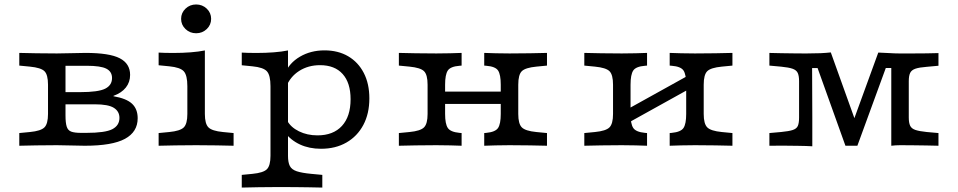

<svg xmlns="http://www.w3.org/2000/svg" viewBox="-20 -649 4265 855"><path d="M232.8 -2.4Q180.2 -2.4 141.5 -1.6Q102.8 -0.8 65.9 0V-56.5L113.3 -61.1Q162.1 -65.8 177.9 -81.8Q193.8 -97.7 193.8 -141.5V-271.9Q193.8 -316.4 177.9 -332Q162.1 -347.6 113.3 -352.3L65.9 -356.9V-413.4Q102.8 -412.6 141.5 -411.8Q180.2 -411 232.8 -411H233.5Q269.2 -411 299.4 -412.2Q329.7 -413.4 360.6 -413.4Q467.4 -413.4 513.4 -389.5Q559.4 -365.7 559.4 -315.4Q559.4 -283.2 540.4 -259.2Q521.4 -235.2 485.2 -222.1V-220.5Q542.9 -210.6 568 -187.1Q593.1 -163.5 593.1 -122.6Q593.1 -61.4 536.4 -30.7Q479.8 0 357.4 0Q326.3 0 296.8 -1.2Q267.2 -2.4 233.5 -2.4ZM271.7 -134.5Q271.7 -102.2 277 -85.4Q282.2 -68.5 297.1 -62.9Q312.1 -57.3 341.1 -57.3H363.9Q448.3 -57.3 480.1 -73.7Q511.9 -90.2 511.9 -124Q511.9 -153.2 486.8 -168.9Q461.7 -184.5 402.1 -184.5H234.8V-238.7H336.5Q417.8 -238.7 448.4 -254.1Q478.9 -269.4 478.9 -301.6Q478.9 -330 453.8 -343Q428.8 -356.1 365.7 -356.1H265.2L271.7 -364.1Z M814.3 -206.7V-265.3Q814.3 -313.8 798.5 -331.4Q782.6 -349 733.9 -353.7L686.4 -358.4V-414.8Q698.2 -414 715.1 -413.6Q732 -413.2 753.1 -413.2Q792.4 -413.2 828.9 -416Q865.5 -418.8 892.3 -424.4V-414.8V-206.7ZM853.3 -2.4Q800.7 -2.4 762.1 -1.6Q723.4 -0.8 686.4 0V-56.5L733.9 -61.1Q782.6 -65.8 798.5 -81.8Q814.3 -97.7 814.3 -141.5V-206.7H892.3V-141.5Q892.3 -97.7 908.2 -81.8Q924 -65.8 972.8 -61.1L1020.2 -56.5V0Q983.3 -0.8 944.6 -1.6Q905.9 -2.4 853.3 -2.4ZM853.4 -500.9Q825.6 -500.9 806.1 -519.6Q786.5 -538.3 786.5 -565Q786.5 -591.8 806.1 -610.5Q825.6 -629.1 853.4 -629.1Q881.1 -629.1 900.7 -610.5Q920.2 -591.8 920.2 -565Q920.2 -538.3 900.7 -519.6Q881.1 -500.9 853.4 -500.9Z M1223.5 183.9Q1170.9 183.9 1132.2 184.7Q1093.5 185.5 1056.6 186.3V129.8L1104 125.2Q1152.8 120.5 1168.6 104.5Q1184.5 88.6 1184.5 44.8V-206.7H1262.5V44.8Q1262.5 74.2 1270.7 90.2Q1278.9 106.1 1301.5 113.7Q1324.1 121.2 1365.3 125.1L1415.3 129.8V186.3Q1387.2 185.5 1358.2 185.1Q1329.2 184.7 1296.6 184.3Q1264.1 183.9 1223.5 183.9ZM1425 -424.7Q1485.6 -424.7 1530.5 -398.4Q1575.3 -372.1 1600 -324.1Q1624.8 -276.1 1624.8 -210.8Q1624.8 -143 1598 -92.6Q1571.2 -42.2 1522.8 -14.4Q1474.5 13.5 1409.4 13.5Q1357 13.5 1315.8 -5.6Q1274.5 -24.7 1247.4 -60.7L1258.6 -112.2Q1274.7 -82.2 1311.4 -64.2Q1348 -46.2 1393.8 -46.2Q1464 -46.2 1502.6 -88.2Q1541.2 -130.2 1541.2 -207.2Q1541.2 -280.2 1505.8 -319.5Q1470.5 -358.8 1405.2 -358.8Q1352.7 -358.8 1312.4 -333.2Q1272.1 -307.5 1253.9 -261.5L1247.1 -319.2Q1267.9 -368.8 1315.9 -396.7Q1363.9 -424.7 1425 -424.7ZM1184.5 -206.7V-265.3Q1184.5 -313.8 1168.6 -331.4Q1152.8 -349 1104 -353.7L1056.6 -358.4V-414.8Q1068.4 -414 1085.3 -413.6Q1102.2 -413.2 1123.3 -413.2Q1162.5 -413.2 1199.1 -416Q1235.7 -418.8 1262.5 -424.4V-414.8V-206.7Z M2248.9 -2.4Q2214.1 -2.4 2187.5 -1.6Q2160.9 -0.8 2136.3 0V-56.5L2145.6 -57.3Q2186.2 -61.2 2198.1 -79.4Q2209.9 -97.5 2209.9 -141.5V-206.7H2287.9V-141.5Q2287.9 -97.7 2303.7 -81.8Q2319.6 -65.8 2368.3 -61.1L2415.8 -56.5V0Q2378.9 -0.8 2340.2 -1.6Q2301.5 -2.4 2248.9 -2.4ZM1923.1 -2.4Q1870.5 -2.4 1831.8 -1.6Q1793.2 -0.8 1756.2 0V-56.5L1803.6 -61.1Q1852.4 -65.8 1868.2 -81.8Q1884.1 -97.7 1884.1 -141.5V-271.9Q1884.1 -316.4 1868.2 -332Q1852.4 -347.6 1803.6 -352.3L1756.2 -356.9V-413.4Q1793.2 -412.6 1831.8 -411.8Q1870.5 -411 1923.1 -411Q1958.6 -411 1984.9 -411.8Q2011.1 -412.6 2035.6 -413.4V-356.9L2026.3 -356.1Q1985.8 -352.9 1974 -334.8Q1962.1 -316.7 1962.1 -271.9V-141.5Q1962.1 -97.5 1974 -79.4Q1985.8 -61.2 2026.3 -57.3L2035.6 -56.5V0Q2011.1 -0.8 1984.9 -1.6Q1958.6 -2.4 1923.1 -2.4ZM2209.9 -206.7V-271.9Q2209.9 -316.7 2198.1 -334.8Q2186.2 -352.9 2145.6 -356.1L2136.3 -356.9V-413.4Q2160.9 -412.6 2187.5 -411.8Q2214.1 -411 2248.9 -411Q2301.5 -411 2340.2 -411.8Q2378.9 -412.6 2415.8 -413.4V-356.9L2368.3 -352.3Q2319.6 -347.6 2303.7 -332Q2287.9 -316.4 2287.9 -271.9V-206.7ZM1932.3 -186.3V-241.1H2238.2V-186.3Z M3074.7 -2.4Q3039.9 -2.4 3013.3 -1.6Q2986.7 -0.8 2962.2 0V-56.5L2971.4 -57.3Q3012 -61.2 3023.9 -79.4Q3035.7 -97.5 3035.7 -141.5V-206.7H3113.7V-141.5Q3113.7 -97.7 3129.5 -81.8Q3145.4 -65.8 3194.1 -61.1L3241.6 -56.5V0Q3204.7 -0.8 3166 -1.6Q3127.3 -2.4 3074.7 -2.4ZM2748.9 -2.4Q2696.3 -2.4 2657.6 -1.6Q2619 -0.8 2582 0V-56.5L2629.4 -61.1Q2678.2 -65.8 2694.1 -81.8Q2709.9 -97.7 2709.9 -141.5V-271.9Q2709.9 -316.4 2694.1 -332Q2678.2 -347.6 2629.4 -352.3L2582 -356.9V-413.4Q2619 -412.6 2657.6 -411.8Q2696.3 -411 2748.9 -411Q2784.4 -411 2810.7 -411.8Q2836.9 -412.6 2861.4 -413.4V-356.9L2852.2 -356.1Q2811.6 -352.9 2799.8 -334.8Q2787.9 -316.7 2787.9 -271.9V-141.5Q2787.9 -97.5 2799.8 -79.4Q2811.6 -61.2 2852.2 -57.3L2861.4 -56.5V0Q2836.9 -0.8 2810.7 -1.6Q2784.4 -2.4 2748.9 -2.4ZM3035.7 -206.7V-271.9Q3035.7 -316.7 3023.9 -334.8Q3012 -352.9 2971.4 -356.1L2962.2 -356.9V-413.4Q2986.7 -412.6 3013.3 -411.8Q3039.9 -411 3074.7 -411Q3127.3 -411 3166 -411.8Q3204.7 -412.6 3241.6 -413.4V-356.9L3194.1 -352.3Q3145.4 -347.6 3129.5 -332Q3113.7 -316.4 3113.7 -271.9V-206.7ZM2743.4 -83.2V-145.5L3078.6 -331.5V-269.2Z M3597.3 -125.8V2.4Q3569.5 0.8 3535.3 0.4Q3501.2 0 3467.5 -0.4Q3433.8 -0.8 3406.2 0V-56.5L3458.8 -61.2Q3493 -64.5 3510.1 -70.1Q3527.3 -75.7 3532.8 -88.2Q3538.4 -100.8 3538.4 -125.8V-287.5Q3538.4 -311.1 3532.5 -324Q3526.5 -336.9 3509.4 -342.9Q3492.3 -348.9 3458.8 -352.1L3406.2 -356.9V-413.3Q3430.1 -412.5 3459.2 -412.1Q3488.3 -411.7 3517.4 -411.3Q3546.6 -411 3570.7 -410.9L3574.2 -411Q3607.5 -411 3633.4 -412.1Q3659.2 -413.3 3679.7 -415.6L3799.8 -80.8L3768.9 -79.5L3891.1 -414.9Q3920 -414.1 3942.1 -412.5Q3964.3 -411 3983.5 -411H3994.6Q4018.8 -411 4047.9 -411Q4077 -411 4106.5 -411.4Q4135.9 -411.8 4159.1 -412.6V-356.2L4106.5 -351.4Q4073.8 -349 4056.3 -343Q4038.8 -336.9 4032.9 -324Q4026.9 -311.1 4026.9 -287.6V-125.8Q4026.9 -102.3 4032.9 -89.4Q4038.8 -76.4 4056.3 -70.4Q4073.8 -64.5 4106.5 -61.2L4159.1 -56.5V0Q4135.9 -0.8 4106.5 -1.2Q4077 -1.6 4047.9 -2Q4018.8 -2.4 3994.6 -2.4H3987.9Q3968.8 -2.4 3949 0V-346.3H3924.6L3798 0H3744.8L3620.8 -346H3596.4Z"/></svg>

Font: Playfair 5pt SemiExpanded Light
Style: Regular
Weight: 300
Width: 6
Designer: Claus Eggers Sørensen
Foundry: Claus Eggers Sørensen
Version: Version 2.203